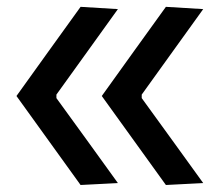

<svg xmlns="http://www.w3.org/2000/svg" viewBox="-20 -526 636 548"><path d="M453.5 2Q407.5 -61.5 362 -125Q316.5 -188.5 270.5 -252Q316.5 -316 362 -379.5Q407.5 -443 453.5 -506.5L560 -500Q516 -439 472.2 -378Q428.5 -317 384.5 -256V-246Q428.5 -185.5 472.2 -125Q516 -64.5 560 -3.5ZM210 2Q164 -61.5 118.5 -125Q73 -188.5 27 -252Q73 -316 118.5 -379.5Q164 -443 210 -506.5L316.5 -500Q272.5 -439 228.8 -378Q185 -317 141 -256V-246Q185 -185.5 228.8 -125Q272.5 -64.5 316.5 -3.5Z"/></svg>

Font: Commissioner Thin Medium
Style: Regular
Weight: 500
Version: Version 1.000